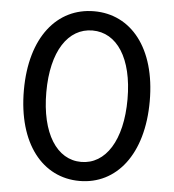

<svg xmlns="http://www.w3.org/2000/svg" viewBox="-55 -831 810 895"><g transform="rotate(5 350.0 -383.0)"><path d="M55 -385C55 -135 177 14 350 14C522 14 644 -135 644 -385C644 -634 522 -780 350 -780C177 -780 55 -634 55 -385ZM540 -385C540 -192 464 -75 350 -75C236 -75 160 -192 160 -385C160 -577 236 -690 350 -690C464 -690 540 -577 540 -385Z"/></g></svg>

Font: Kawkab Mono Light
Style: Bold
Weight: 400
Monospace: yes
Designer: Abdullah Arif
Foundry: Abdullah Arif
Version: Version 1.000;PS 000.500;hotconv 1.0.88;makeotf.lib2.5.64775